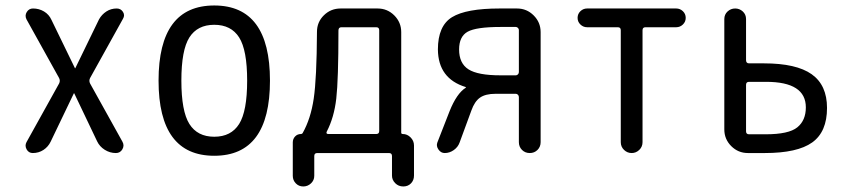

<svg xmlns="http://www.w3.org/2000/svg" viewBox="-20 -550 3040 690"><path d="M75.2 -39.1 192.4 -250Q197.3 -259.8 192.4 -269.5L75.2 -480.5Q68.4 -494.1 76.2 -506.8Q84 -519.5 98.6 -519.5Q120.1 -519.5 138.2 -508.8Q156.2 -498 165 -478.5L249 -305.7Q249 -304.7 250 -304.7Q251 -304.7 251 -305.7L335.9 -480.5Q345.7 -498 362.3 -508.8Q378.9 -519.5 399.4 -519.5Q414.1 -519.5 421.9 -507.3Q429.7 -495.1 421.9 -482.4L303.7 -269.5Q298.8 -259.8 303.7 -250L419.9 -41Q427.7 -27.3 419.9 -13.7Q412.1 0 396.5 0Q375 0 356.4 -11.7Q337.9 -23.4 329.1 -42L247.1 -213.9Q247.1 -214.8 246.1 -214.8Q245.1 -214.8 245.1 -213.9L162.1 -41Q153.3 -22.5 136.2 -11.2Q119.1 0 97.7 0Q83 0 75.7 -13.2Q68.4 -26.4 75.2 -39.1Z M839.4 -415.5Q810.5 -460.9 750 -460.9Q689.5 -460.9 660.6 -415.5Q631.8 -370.1 631.8 -260.3Q631.8 -150.4 660.6 -104.5Q689.5 -58.6 750 -58.6Q810.5 -58.6 839.4 -104.5Q868.2 -150.4 868.2 -260.3Q868.2 -370.1 839.4 -415.5ZM950.2 -260.3Q950.2 9.8 750 9.8Q549.8 9.8 549.8 -260.3Q549.8 -530.3 750 -530.3Q950.2 -530.3 950.2 -260.3Z M1154.3 -77.1Q1150.4 -68.4 1160.2 -68.4H1332Q1342.8 -68.4 1342.8 -79.1V-441.4Q1342.8 -452.1 1332 -452.1H1207Q1196.3 -452.1 1196.3 -440.4Q1196.3 -263.7 1188.5 -195.8Q1180.7 -127.9 1154.3 -77.1ZM1032.2 82V-38.1Q1032.2 -50.8 1040.5 -59.6Q1048.8 -68.4 1061.5 -68.4Q1065.4 -68.4 1067.4 -71.3Q1096.7 -123 1107.4 -195.3Q1118.2 -267.6 1119.1 -435.5Q1119.1 -470.7 1144 -495.1Q1168.9 -519.5 1204.1 -519.5H1336.9Q1372.1 -519.5 1397 -494.6Q1421.9 -469.7 1421.9 -434.6V-73.2Q1421.9 -68.4 1427.7 -68.4Q1443.4 -68.4 1455.6 -56.2Q1467.8 -43.9 1467.8 -27.3V81.1Q1467.8 97.7 1457 108.9Q1446.3 120.1 1429.2 120.1Q1412.1 120.1 1400.4 108.4Q1388.7 96.7 1388.7 81.1V10.7Q1388.7 0 1377.9 0H1120.1Q1109.4 0 1109.4 10.7V82Q1109.4 97.7 1097.7 108.9Q1085.9 120.1 1069.8 120.1Q1053.7 120.1 1043 108.9Q1032.2 97.7 1032.2 82Z M1629.9 -372.1Q1629.9 -322.3 1663.6 -300.8Q1697.3 -279.3 1778.3 -279.3H1834Q1837.9 -279.3 1841.3 -282.7Q1844.7 -286.1 1844.7 -291V-442.4Q1844.7 -446.3 1841.3 -449.7Q1837.9 -453.1 1834 -453.1H1778.3Q1691.4 -453.1 1660.6 -436Q1629.9 -418.9 1629.9 -372.1ZM1578.1 0Q1564.5 0 1555.7 -12.7Q1546.9 -25.4 1551.8 -38.1L1595.7 -150.4Q1621.1 -213.9 1653.3 -234.4Q1654.3 -234.4 1654.3 -235.4Q1654.3 -237.3 1653.3 -237.3Q1554.7 -267.6 1553.7 -372.1Q1553.7 -457 1604.5 -488.3Q1655.3 -519.5 1775.4 -519.5H1837.9Q1873 -519.5 1897.9 -494.6Q1922.9 -469.7 1922.9 -434.6V-39.1Q1922.9 -22.5 1911.6 -11.2Q1900.4 0 1883.8 0Q1867.2 0 1856 -11.2Q1844.7 -22.5 1844.7 -39.1V-201.2Q1844.7 -206.1 1841.3 -209.5Q1837.9 -212.9 1834 -212.9H1760.7Q1724.6 -212.9 1705.1 -199.2Q1685.5 -185.5 1673.8 -152.3L1631.8 -38.1Q1626 -21.5 1610.8 -10.7Q1595.7 0 1578.1 0Z M2089.8 -452.1Q2076.2 -452.1 2065.9 -461.9Q2055.7 -471.7 2055.7 -485.8Q2055.7 -500 2065.9 -509.8Q2076.2 -519.5 2089.8 -519.5H2410.2Q2423.8 -519.5 2434.1 -509.8Q2444.3 -500 2444.3 -485.8Q2444.3 -471.7 2434.1 -461.9Q2423.8 -452.1 2410.2 -452.1H2299.8Q2289.1 -452.1 2289.1 -441.4V-39.1Q2289.1 -22.5 2277.3 -11.2Q2265.6 0 2250 0Q2234.4 0 2222.7 -11.2Q2210.9 -22.5 2210.9 -39.1V-441.4Q2210.9 -452.1 2200.2 -452.1Z M2661.1 -245.1V-78.1Q2661.1 -67.4 2671.9 -67.4H2731.4Q2814.5 -67.4 2845.2 -92.3Q2876 -117.2 2876 -164.1Q2876 -255.9 2733.4 -255.9H2671.9Q2661.1 -255.9 2661.1 -245.1ZM2668 0Q2632.8 0 2607.9 -24.9Q2583 -49.8 2583 -85V-481.4Q2583 -498 2594.7 -508.8Q2606.4 -519.5 2622.1 -519.5Q2637.7 -519.5 2649.4 -508.8Q2661.1 -498 2661.1 -481.4V-334Q2661.1 -322.3 2671.9 -322.3H2725.6Q2841.8 -322.3 2897 -283.2Q2952.1 -244.1 2952.1 -162.1Q2952.1 -76.2 2898.9 -38.1Q2845.7 0 2728.5 0Z"/></svg>

Font: Rounded-X Mgen+ 2m regular
Style: Regular
Weight: 400
Designer: [Source Han Sans]
Ryoko NISHIZUKA  (kana & ideographs); Paul D. Hunt (Latin, Greek & Cyrillic); Wenlong ZHANG  (bopomofo
Version: Version 1.059.20150602